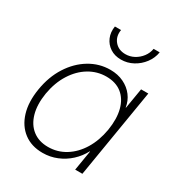

<svg xmlns="http://www.w3.org/2000/svg" viewBox="-175 -851 913 979"><g transform="rotate(30 281.0 -361.5)"><path d="M218.3 9.3Q152.8 9.3 107.9 -24.7Q63 -58.6 44.4 -119.4Q25.9 -180.2 39.1 -260.7Q52.2 -341.3 91.1 -402.1Q129.9 -462.9 186.3 -496.8Q242.7 -530.8 307.6 -530.8Q352.1 -530.8 386.7 -513.9Q421.4 -497.1 443.1 -468.5Q464.8 -439.9 470.7 -402.8H472.2L492.2 -522.5H534.7L448.2 0H405.8L425.3 -117.7H423.3Q404.3 -81.1 373 -52.2Q341.8 -23.4 302.2 -7.1Q262.7 9.3 218.3 9.3ZM227.1 -30.8Q282.7 -30.8 329.1 -59.6Q375.5 -88.4 407 -140.1Q438.5 -191.9 450.2 -260.7Q461.4 -330.1 448 -381.8Q434.6 -433.6 398.7 -462.2Q362.8 -490.7 307.1 -490.7Q253.4 -490.7 206.5 -462.6Q159.7 -434.6 127 -382.8Q94.2 -331.1 82 -260.7Q70.8 -190.9 85.4 -139.2Q100.1 -87.4 136.7 -59.1Q173.3 -30.8 227.1 -30.8ZM326.7 -602.5Q289.6 -602.5 262.7 -620.1Q235.8 -637.7 223.1 -667.5Q210.4 -697.3 216.3 -733.4H252.4Q245.6 -692.9 268.8 -665.3Q292 -637.7 332.5 -637.7Q359.4 -637.7 383.1 -650.4Q406.7 -663.1 423.3 -684.8Q439.9 -706.5 444.3 -733.4H480Q474.1 -697.3 451.7 -667.5Q429.2 -637.7 396.5 -620.1Q363.8 -602.5 326.7 -602.5Z"/></g></svg>

Font: Inter 28pt ExtraLight
Style: Italic
Weight: 250
Italic angle: -9.3988°
Designer: Rasmus Andersson
Foundry: rsms
Version: Version 4.001;git-66647c0bb